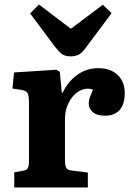

<svg xmlns="http://www.w3.org/2000/svg" viewBox="-20 -828 580 848"><path d="M43 0V-67L83 -74Q99 -77 103.5 -86.5Q108 -96 108 -122V-369Q108 -402 103 -414.5Q98 -427 75 -431L35 -437L42 -508L229 -520L244 -511L253 -419H257Q281 -469 322 -498Q363 -527 414 -527Q468 -527 499.5 -497Q531 -467 531 -417Q531 -385 521.5 -363Q512 -341 492.5 -329Q473 -317 445 -317Q408 -317 390 -332.5Q372 -348 372 -370Q372 -378 373.5 -386Q375 -394 379.5 -405Q384 -416 391 -432Q370 -440 348 -433.5Q326 -427 308 -409Q290 -391 278.5 -363.5Q267 -336 267 -303V-121Q267 -96 272.5 -86.5Q278 -77 295 -75L368 -66V0ZM293 -579Q276 -579 264.5 -583.5Q253 -588 243 -598.5Q233 -609 220 -625L113 -769L152 -808L293 -701L434 -807L473 -770L358 -616Q342 -594 327 -586.5Q312 -579 293 -579Z"/></svg>

Font: Literata 18pt
Style: Bold
Weight: 700
Designer: Latin by Veronika Burian and Jose Scaglione. Greek by Irene Vlachou. Cyrillic by Vera Evstafieva.
Foundry: TypeTogether
Version: Version 3.103;gftools[0.9.29]